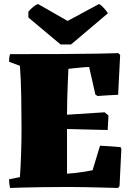

<svg xmlns="http://www.w3.org/2000/svg" viewBox="-20 -929 648 954"><path d="M30 5Q25 -18 25 -38L79 -49Q83 -105 85 -170Q87 -235 87 -290Q87 -367 85.5 -451Q84 -535 79 -602L25 -622Q25 -632 26 -641Q27 -650 30 -660Q167 -660 279.5 -660.5Q392 -661 467.5 -662.5Q543 -664 568 -665L577 -656L567 -458Q542 -457 516.5 -455.5Q491 -454 465 -452L454 -459L423 -596Q410 -596 388 -594Q366 -592 347 -590Q328 -588 320 -587Q319 -564 317 -522.5Q315 -481 314 -436.5Q313 -392 313 -359L500 -371L519 -355L515 -283L313 -288V-66Q350 -68 387 -74Q424 -80 440 -83L477 -205Q503 -204 528.5 -202Q554 -200 579 -198L583 -189L574 -5L567 5Q536 4 493.5 3Q451 2 405.5 1Q360 0 319 0Q250 0 190 1Q130 2 88.5 3Q47 4 30 5ZM281 -708 121 -842V-871Q130 -882 143.5 -893.5Q157 -905 169 -909L316 -825L472 -909Q483 -904 497.5 -887.5Q512 -871 516 -863L333 -708Z"/></svg>

Font: Labrada Black
Style: Regular
Weight: 900
Designer: Mercedes Jáuregui
Foundry: Omnibus-Type Team
Version: Version 1.000; ttfautohint (v1.8.4.7-5d5b)